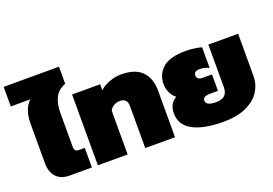

<svg xmlns="http://www.w3.org/2000/svg" viewBox="-135 -1050 1937 1363"><g transform="rotate(-20 834.0 -368.5)"><path d="M60 -141V-439Q60 -552 118 -604H-30V-752H388V-623Q332 -602 308.5 -555.5Q285 -509 285 -441V-184Q285 -165 293.5 -156.5Q302 -148 322 -148H363V0H195Q130 0 95 -38Q60 -76 60 -141Z M408 -535H620V-490Q650 -518 694.5 -534Q739 -550 784 -550Q889 -550 940 -497.5Q991 -445 991 -352V0H766V-319Q766 -347 752 -361.5Q738 -376 712 -376Q686 -376 665.5 -364.5Q645 -353 633 -331V0H408Z M1041 -162Q1041 -198 1054.5 -223.5Q1068 -249 1097 -267Q1073 -285 1058 -316Q1043 -347 1043 -380Q1043 -457 1097.5 -503.5Q1152 -550 1271 -550Q1302 -550 1338 -545Q1374 -540 1390 -534V-378Q1375 -386 1356.5 -390.5Q1338 -395 1322 -395Q1276 -395 1276 -362Q1276 -329 1322 -329H1390V-205H1331Q1275 -205 1275 -173Q1275 -134 1350 -134Q1395 -134 1416.5 -154Q1438 -174 1438 -215V-537H1663V-215Q1663 -157 1631 -104.5Q1599 -52 1529 -18.5Q1459 15 1350 15Q1206 15 1123.5 -28.5Q1041 -72 1041 -162Z"/></g></svg>

Font: Prompt Black
Style: Regular
Weight: 900
Designer: Katatrad Team
Foundry: CadsonDemak
Version: Version 1.000